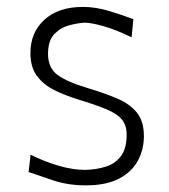

<svg xmlns="http://www.w3.org/2000/svg" viewBox="-20 -540 501 570"><path d="M234.9 10.3Q182.6 10.3 138.9 -4.2Q95.2 -18.6 64.9 -29.3L70.8 -80.6Q113.8 -59.6 155.3 -47.6Q196.8 -35.6 233.4 -35.6Q266.6 -36.6 294.4 -45.4Q322.3 -54.2 339.1 -76.7Q356 -99.1 356 -140.1Q356 -167.5 342.3 -184.6Q328.6 -201.7 297.1 -215.1Q265.6 -228.5 210.9 -245.1Q172.9 -256.8 140.9 -272.7Q108.9 -288.6 89.6 -314.7Q70.3 -340.8 70.3 -382.8Q70.3 -443.4 111.8 -481.4Q153.3 -519.5 226.6 -519.5Q264.2 -519.5 305.9 -506.8Q347.7 -494.1 376 -482.9L370.6 -429.2Q324.7 -451.7 287.6 -462.2Q250.5 -472.7 231.9 -472.7Q210.9 -471.7 185.3 -464.8Q159.7 -458 141.1 -438.7Q122.6 -419.4 122.6 -379.9Q122.6 -338.9 150.4 -317.9Q178.2 -296.9 244.1 -277.3Q293 -262.7 329.6 -246.8Q366.2 -231 386.7 -205.3Q407.2 -179.7 407.2 -135.7Q407.2 -96.7 389.4 -63.2Q371.6 -29.8 333.5 -9.8Q295.4 10.3 234.9 10.3Z"/></svg>

Font: Pinar-FD Light
Style: Regular
Weight: 300
Designer: Amin Abedi
Version: Version 2.000